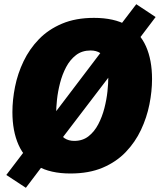

<svg xmlns="http://www.w3.org/2000/svg" viewBox="-20 -810 760 913"><path d="M628 -790 720 -729 620 -597 603 -582 242 -109 241 -99 103 83 10 22 170 -188 187 -202 524 -646 528 -659ZM315 15Q219 15 158 -20.5Q97 -56 68 -121.5Q39 -187 39 -277Q39 -335 51.5 -397.5Q64 -460 92 -518.5Q120 -577 165 -623.5Q210 -670 275 -697.5Q340 -725 427 -725Q523 -725 584 -690Q645 -655 674 -590Q703 -525 703 -434Q703 -376 690.5 -313.5Q678 -251 650.5 -192.5Q623 -134 578 -87Q533 -40 468 -12.5Q403 15 315 15ZM333 -140Q373 -140 401 -162Q429 -184 447.5 -219.5Q466 -255 476.5 -296Q487 -337 491 -375.5Q495 -414 495 -442Q495 -489 485.5 -517Q476 -545 457 -557.5Q438 -570 411 -570Q370 -570 341.5 -548Q313 -526 294.5 -491Q276 -456 265.5 -415Q255 -374 251 -336Q247 -298 247 -270Q247 -223 257 -194.5Q267 -166 286.5 -153Q306 -140 333 -140Z"/></svg>

Font: Bitter Thin Black
Style: Italic
Weight: 900
Italic angle: -9°
Version: Version 3.020